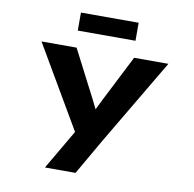

<svg xmlns="http://www.w3.org/2000/svg" viewBox="-101 -854 1201 1186"><g transform="rotate(10 500.0 -260.5)"><path d="M258 230 434 -71 418 7 102 -533H322L472 -242Q485 -218 500 -186Q515 -154 531 -116H475Q489 -147 505.5 -182Q522 -217 535 -242L683 -533H898L579 6L450 230ZM311 -638V-751H673V-638Z"/></g></svg>

Font: Lexend Zetta ExtraBold
Style: Regular
Weight: 800
Designer: Bonnie Shaver-Troup, Thomas Jockin
Foundry: Lexend
Version: Version 1.007